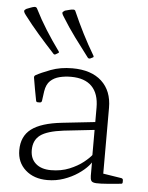

<svg xmlns="http://www.w3.org/2000/svg" viewBox="-54 -798 653 849"><g transform="rotate(5 272.5 -373.5)"><path d="M176 -550Q170 -547 166 -552Q129 -592 95 -631Q61 -670 30 -711Q23 -720 21.5 -725Q20 -730 22 -732.5Q24 -735 30 -739Q38 -742 48 -746Q58 -750 66 -751Q74 -751 77 -744Q100 -698 128 -653.5Q156 -609 188 -565Q193 -559 186 -556ZM330 -545Q323 -543 319 -548Q286 -591 255.5 -632.5Q225 -674 198 -718Q192 -727 190.5 -732Q189 -737 191.5 -739.5Q194 -742 200 -746Q209 -748 219 -751Q229 -754 237 -754Q245 -754 247 -747Q268 -699 291.5 -652.5Q315 -606 343 -559Q347 -552 340 -550ZM188 7Q128 7 90.5 -26.5Q53 -60 53 -114Q53 -176 96 -208.5Q139 -241 231 -251L386 -268L385 -233L241 -217Q168 -208 138 -185.5Q108 -163 108 -119Q108 -81 132.5 -59.5Q157 -38 200 -38Q245 -38 281.5 -53Q318 -68 343 -88Q368 -108 378 -122L388 -108Q384 -93 367 -73.5Q350 -54 322.5 -35.5Q295 -17 260.5 -5Q226 7 188 7ZM377 -331Q377 -393 345.5 -425Q314 -457 253 -457Q226 -457 202 -451Q178 -445 161.5 -429.5Q145 -414 140 -383L134 -339Q132 -332 125 -332H116Q109 -332 108 -339Q103 -365 98.5 -389.5Q94 -414 90 -439Q89 -446 95 -450Q118 -463 160.5 -479Q203 -495 256 -495Q340 -495 386 -452.5Q432 -410 432 -335V-162H377ZM432 -162V-19L412 -46L514 -30Q521 -28 521 -21V-12Q521 -5 513 -5L459 0Q422 3 404.5 2Q387 1 382.5 -6.5Q378 -14 378 -28V-96L377 -102V-162Z"/></g></svg>

Font: Hahmlet ExtraLight
Style: Regular
Weight: 250
Designer: Minjoo Ham & Mark Frömberg
Foundry: hypertype
Version: Version 1.002